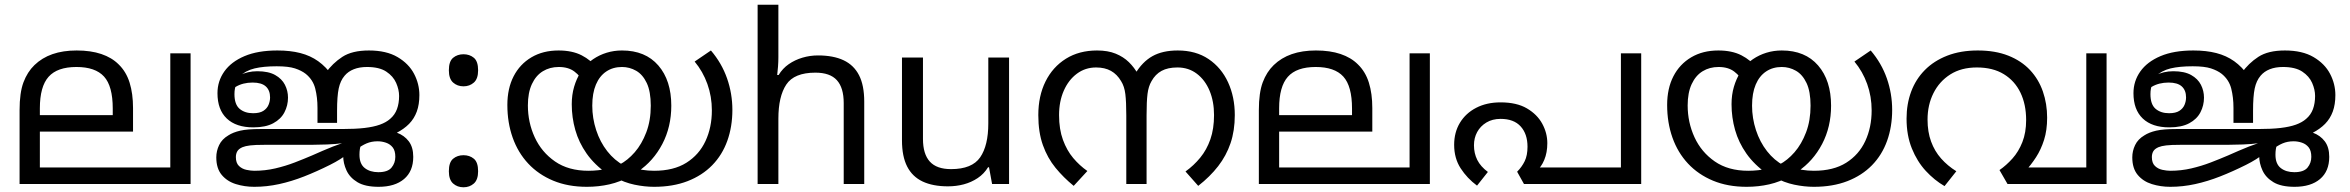

<svg xmlns="http://www.w3.org/2000/svg" viewBox="-20 -780 9961 814"><path d="M788 -554V0H63V-313Q63 -387 79.5 -431Q96 -475 126 -504Q158 -535 202.5 -550.5Q247 -566 305 -566Q365 -566 409.5 -551Q454 -536 483 -507Q515 -476 529.5 -429.5Q544 -383 544 -322V-222H149V-70H702V-554ZM304 -496Q223 -496 186 -454.5Q149 -413 149 -321V-292H458V-320Q458 -415 421 -455.5Q384 -496 304 -496Z M1156 -566Q1211 -566 1253.5 -555Q1296 -544 1329 -520.5Q1362 -497 1390 -458L1360 -470Q1390 -512 1431.5 -539Q1473 -566 1544 -566Q1618 -566 1665.5 -538Q1713 -510 1735.5 -467Q1758 -424 1758 -377Q1758 -337 1747 -307Q1736 -277 1714.5 -255Q1693 -233 1660 -216L1495 -181L1433 -173Q1405 -169 1366 -167.5Q1327 -166 1298 -166H1101Q1061 -166 1040.5 -163.5Q1020 -161 1008 -156Q992 -149 986 -138.5Q980 -128 980 -114Q980 -89 993 -76.5Q1006 -64 1024.5 -60Q1043 -56 1058 -56Q1104 -56 1147 -66Q1190 -76 1229 -91Q1268 -106 1303 -121Q1326 -131 1347.5 -140.5Q1369 -150 1391 -158.5Q1413 -167 1435 -174.5Q1457 -182 1480 -188Q1503 -196 1517.5 -203.5Q1532 -211 1543 -216.5Q1554 -222 1565.5 -225.5Q1577 -229 1594 -229Q1631 -229 1662.5 -217.5Q1694 -206 1713 -181Q1732 -156 1732 -115Q1732 -54 1693 -21Q1654 12 1585 12Q1528 12 1495.5 -7.5Q1463 -27 1449 -57.5Q1435 -88 1435 -119Q1435 -148 1452 -168.5Q1469 -189 1497 -198L1549 -217Q1539 -211 1528.5 -199Q1518 -187 1511 -168.5Q1504 -150 1504 -124Q1504 -85 1526.5 -67.5Q1549 -50 1584 -50Q1624 -50 1640 -69.5Q1656 -89 1656 -115Q1656 -141 1645 -155Q1634 -169 1616.5 -175Q1599 -181 1581 -181Q1555 -181 1534 -172Q1513 -163 1491 -146L1485 -155Q1472 -142 1456.5 -129.5Q1441 -117 1422 -105Q1403 -93 1379 -81Q1323 -53 1269.5 -32Q1216 -11 1163.5 0.5Q1111 12 1058 12Q1017 12 980 0.5Q943 -11 920 -38.5Q897 -66 897 -113Q897 -140 909 -165Q921 -190 948 -206Q968 -219 998.5 -226Q1029 -233 1084 -233H1431Q1487 -233 1525.5 -237.5Q1564 -242 1590.5 -251.5Q1617 -261 1634 -276Q1654 -293 1663 -317.5Q1672 -342 1672 -373Q1672 -400 1659.5 -428.5Q1647 -457 1617.5 -476.5Q1588 -496 1536 -496Q1504 -496 1480 -486.5Q1456 -477 1441 -459Q1423 -438 1416 -405Q1409 -372 1409 -310V-259H1326V-323Q1326 -367 1316.5 -404.5Q1307 -442 1276 -467Q1258 -481 1230.5 -490Q1203 -499 1153 -499Q1097 -499 1059.5 -490Q1022 -481 995 -456Q991 -452 988 -444.5Q985 -437 983 -430Q978 -414 976 -404Q974 -394 974 -381Q974 -337 996 -318.5Q1018 -300 1053 -300Q1081 -300 1096.5 -310Q1112 -320 1118.5 -335.5Q1125 -351 1125 -367Q1125 -397 1107 -413.5Q1089 -430 1051 -430Q1010 -430 979.5 -412Q949 -394 930 -373L934 -415Q959 -442 994 -460Q1029 -478 1071 -478Q1118 -478 1146.5 -462Q1175 -446 1188 -420.5Q1201 -395 1201 -366Q1201 -333 1186 -304Q1171 -275 1138.5 -257.5Q1106 -240 1054 -240Q981 -240 941.5 -277.5Q902 -315 902 -385Q902 -436 931 -477Q960 -518 1016.5 -542Q1073 -566 1156 -566Z M1945 -414Q1919 -414 1901 -430Q1883 -446 1883 -482Q1883 -520 1901 -535Q1919 -550 1945 -550Q1971 -550 1989 -535Q2007 -520 2007 -482Q2007 -446 1989 -430Q1971 -414 1945 -414ZM1945 14Q1919 14 1901 -2Q1883 -18 1883 -54Q1883 -92 1901 -107Q1919 -122 1945 -122Q1971 -122 1989 -107Q2007 -92 2007 -54Q2007 -18 1989 -2Q1971 14 1945 14Z M2753 12Q2713 12 2670 3Q2627 -6 2585 -29Q2579 -32 2569.5 -36Q2560 -40 2555 -43Q2500 -82 2467 -129Q2434 -176 2419 -229Q2404 -282 2404 -338Q2404 -378 2414 -412Q2424 -446 2441 -473L2448 -484Q2468 -511 2494.5 -529Q2521 -547 2552 -556.5Q2583 -566 2617 -566Q2716 -566 2771 -502.5Q2826 -439 2826 -332Q2826 -242 2788 -169.5Q2750 -97 2685 -53Q2677 -47 2669.5 -42.5Q2662 -38 2652 -33Q2610 -9 2564 1.5Q2518 12 2468 12Q2388 12 2325.5 -14Q2263 -40 2219.5 -86.5Q2176 -133 2153.5 -196.5Q2131 -260 2131 -335Q2131 -405 2157.5 -456.5Q2184 -508 2233 -537Q2282 -566 2348 -566Q2406 -566 2446 -545.5Q2486 -525 2513 -490L2454 -431Q2441 -457 2415.5 -476.5Q2390 -496 2349 -496Q2311 -496 2281.5 -478Q2252 -460 2235 -423.5Q2218 -387 2218 -333Q2218 -261 2247 -198Q2276 -135 2333 -95.5Q2390 -56 2475 -56Q2496 -56 2518 -58.5Q2540 -61 2561 -66Q2572 -70 2584 -74Q2596 -78 2606 -82Q2641 -100 2671 -134.5Q2701 -169 2720 -219Q2739 -269 2739 -332Q2739 -392 2722 -428Q2705 -464 2677 -480Q2649 -496 2617 -496Q2579 -496 2550.5 -477Q2522 -458 2506.5 -421.5Q2491 -385 2491 -332Q2491 -279 2507.5 -228.5Q2524 -178 2554.5 -139Q2585 -100 2626 -78Q2636 -74 2644 -73.5Q2652 -73 2662 -69Q2679 -64 2703 -60Q2727 -56 2753 -56Q2836 -56 2890 -90Q2944 -124 2971 -182Q2998 -240 2998 -312Q2998 -371 2979 -424Q2960 -477 2925 -519L2994 -566Q3040 -512 3062.5 -447.5Q3085 -383 3085 -314Q3085 -243 3063.5 -183Q3042 -123 2999.5 -79.5Q2957 -36 2895 -12Q2833 12 2753 12Z M3280 -537Q3280 -518 3278.5 -498Q3277 -478 3275 -462H3281Q3298 -490 3324 -508Q3350 -526 3382 -535.5Q3414 -545 3448 -545Q3513 -545 3556.5 -524.5Q3600 -504 3622 -461Q3644 -418 3644 -349V0H3557V-343Q3557 -408 3528 -440Q3499 -472 3437 -472Q3347 -472 3313.5 -421.5Q3280 -371 3280 -277V0H3192V-760H3280Z M4258 -536V0H4186L4173 -71H4169Q4152 -43 4125 -25Q4098 -7 4066 1.5Q4034 10 3999 10Q3935 10 3891.5 -10.5Q3848 -31 3826 -74Q3804 -117 3804 -185V-536H3893V-191Q3893 -127 3922 -95Q3951 -63 4012 -63Q4101 -63 4135.5 -113Q4170 -163 4170 -257V-536Z M4631 -566Q4677 -566 4710 -552.5Q4743 -539 4766 -516.5Q4789 -494 4805 -465L4792 -466Q4823 -518 4866 -542Q4909 -566 4973 -566Q5050 -566 5104 -529.5Q5158 -493 5186.5 -431Q5215 -369 5215 -292Q5215 -226 5197 -173Q5179 -120 5144.5 -75.5Q5110 -31 5060 8L5006 -53Q5041 -78 5068.5 -111.5Q5096 -145 5111.5 -189.5Q5127 -234 5127 -292Q5127 -350 5108 -395.5Q5089 -441 5054 -467.5Q5019 -494 4972 -494Q4931 -494 4904.5 -479.5Q4878 -465 4862 -436Q4849 -414 4845 -382Q4841 -350 4841 -291V0H4755V-291Q4755 -348 4751 -381Q4747 -414 4733 -436Q4716 -465 4690 -479.5Q4664 -494 4627 -494Q4581 -494 4545.5 -467.5Q4510 -441 4490 -395.5Q4470 -350 4470 -292Q4470 -232 4486.5 -187Q4503 -142 4530 -110Q4557 -78 4590 -55L4532 8Q4489 -27 4455 -68.5Q4421 -110 4401.5 -164.5Q4382 -219 4382 -292Q4382 -373 4412.5 -434.5Q4443 -496 4499 -531Q4555 -566 4631 -566Z M6042 -554V0H5317V-313Q5317 -387 5333.5 -431Q5350 -475 5380 -504Q5412 -535 5456.5 -550.5Q5501 -566 5559 -566Q5619 -566 5663.5 -551Q5708 -536 5737 -507Q5769 -476 5783.5 -429.5Q5798 -383 5798 -322V-222H5403V-70H5956V-554ZM5558 -496Q5477 -496 5440 -454.5Q5403 -413 5403 -321V-292H5712V-320Q5712 -415 5675 -455.5Q5638 -496 5558 -496Z M6342 -346Q6410 -346 6453.5 -320.5Q6497 -295 6518.5 -255.5Q6540 -216 6540 -173Q6540 -133 6527 -102Q6514 -71 6495 -57L6470 -70H6852V-554H6938V0H6441L6412 -52Q6432 -72 6444 -96.5Q6456 -121 6456 -158Q6456 -212 6427 -244Q6398 -276 6342 -276Q6307 -276 6281.5 -260.5Q6256 -245 6242.5 -220Q6229 -195 6229 -164Q6229 -130 6243 -102Q6257 -74 6288 -51L6242 7Q6200 -24 6172.5 -66.5Q6145 -109 6145 -166Q6145 -219 6169.5 -259.5Q6194 -300 6238.5 -323Q6283 -346 6342 -346Z M7670 12Q7630 12 7587 3Q7544 -6 7502 -29Q7496 -32 7486.5 -36Q7477 -40 7472 -43Q7417 -82 7384 -129Q7351 -176 7336 -229Q7321 -282 7321 -338Q7321 -378 7331 -412Q7341 -446 7358 -473L7365 -484Q7385 -511 7411.5 -529Q7438 -547 7469 -556.5Q7500 -566 7534 -566Q7633 -566 7688 -502.5Q7743 -439 7743 -332Q7743 -242 7705 -169.5Q7667 -97 7602 -53Q7594 -47 7586.5 -42.5Q7579 -38 7569 -33Q7527 -9 7481 1.5Q7435 12 7385 12Q7305 12 7242.5 -14Q7180 -40 7136.5 -86.5Q7093 -133 7070.5 -196.5Q7048 -260 7048 -335Q7048 -405 7074.5 -456.5Q7101 -508 7150 -537Q7199 -566 7265 -566Q7323 -566 7363 -545.5Q7403 -525 7430 -490L7371 -431Q7358 -457 7332.5 -476.5Q7307 -496 7266 -496Q7228 -496 7198.5 -478Q7169 -460 7152 -423.5Q7135 -387 7135 -333Q7135 -261 7164 -198Q7193 -135 7250 -95.5Q7307 -56 7392 -56Q7413 -56 7435 -58.5Q7457 -61 7478 -66Q7489 -70 7501 -74Q7513 -78 7523 -82Q7558 -100 7588 -134.5Q7618 -169 7637 -219Q7656 -269 7656 -332Q7656 -392 7639 -428Q7622 -464 7594 -480Q7566 -496 7534 -496Q7496 -496 7467.5 -477Q7439 -458 7423.5 -421.5Q7408 -385 7408 -332Q7408 -279 7424.5 -228.5Q7441 -178 7471.5 -139Q7502 -100 7543 -78Q7553 -74 7561 -73.5Q7569 -73 7579 -69Q7596 -64 7620 -60Q7644 -56 7670 -56Q7753 -56 7807 -90Q7861 -124 7888 -182Q7915 -240 7915 -312Q7915 -371 7896 -424Q7877 -477 7842 -519L7911 -566Q7957 -512 7979.5 -447.5Q8002 -383 8002 -314Q8002 -243 7980.5 -183Q7959 -123 7916.5 -79.5Q7874 -36 7812 -12Q7750 12 7670 12Z M8365 -566Q8439 -566 8494.5 -544Q8550 -522 8586.5 -483Q8623 -444 8641 -392Q8659 -340 8659 -281Q8659 -228 8646 -187Q8633 -146 8612 -113.5Q8591 -81 8565 -53L8541 -70H8825V-554H8911V0H8491L8457 -59Q8486 -79 8512 -108Q8538 -137 8554 -177.5Q8570 -218 8570 -271Q8570 -337 8546 -387Q8522 -437 8475.5 -465.5Q8429 -494 8361 -494Q8295 -494 8248.5 -464.5Q8202 -435 8177 -385Q8152 -335 8152 -273Q8152 -221 8167 -180Q8182 -139 8209.5 -108Q8237 -77 8274 -54L8224 9Q8181 -16 8144.5 -55.5Q8108 -95 8085.5 -150.5Q8063 -206 8063 -277Q8063 -339 8082.5 -391.5Q8102 -444 8140.5 -483Q8179 -522 8235.5 -544Q8292 -566 8365 -566Z M9279 -566Q9334 -566 9376.5 -555Q9419 -544 9452 -520.5Q9485 -497 9513 -458L9483 -470Q9513 -512 9554.5 -539Q9596 -566 9667 -566Q9741 -566 9788.5 -538Q9836 -510 9858.5 -467Q9881 -424 9881 -377Q9881 -337 9870 -307Q9859 -277 9837.5 -255Q9816 -233 9783 -216L9618 -181L9556 -173Q9528 -169 9489 -167.5Q9450 -166 9421 -166H9224Q9184 -166 9163.5 -163.5Q9143 -161 9131 -156Q9115 -149 9109 -138.5Q9103 -128 9103 -114Q9103 -89 9116 -76.5Q9129 -64 9147.5 -60Q9166 -56 9181 -56Q9227 -56 9270 -66Q9313 -76 9352 -91Q9391 -106 9426 -121Q9449 -131 9470.5 -140.5Q9492 -150 9514 -158.5Q9536 -167 9558 -174.5Q9580 -182 9603 -188Q9626 -196 9640.5 -203.5Q9655 -211 9666 -216.5Q9677 -222 9688.5 -225.5Q9700 -229 9717 -229Q9754 -229 9785.5 -217.5Q9817 -206 9836 -181Q9855 -156 9855 -115Q9855 -54 9816 -21Q9777 12 9708 12Q9651 12 9618.5 -7.5Q9586 -27 9572 -57.5Q9558 -88 9558 -119Q9558 -148 9575 -168.5Q9592 -189 9620 -198L9672 -217Q9662 -211 9651.5 -199Q9641 -187 9634 -168.5Q9627 -150 9627 -124Q9627 -85 9649.5 -67.5Q9672 -50 9707 -50Q9747 -50 9763 -69.5Q9779 -89 9779 -115Q9779 -141 9768 -155Q9757 -169 9739.5 -175Q9722 -181 9704 -181Q9678 -181 9657 -172Q9636 -163 9614 -146L9608 -155Q9595 -142 9579.5 -129.5Q9564 -117 9545 -105Q9526 -93 9502 -81Q9446 -53 9392.5 -32Q9339 -11 9286.5 0.5Q9234 12 9181 12Q9140 12 9103 0.5Q9066 -11 9043 -38.5Q9020 -66 9020 -113Q9020 -140 9032 -165Q9044 -190 9071 -206Q9091 -219 9121.5 -226Q9152 -233 9207 -233H9554Q9610 -233 9648.5 -237.5Q9687 -242 9713.5 -251.5Q9740 -261 9757 -276Q9777 -293 9786 -317.5Q9795 -342 9795 -373Q9795 -400 9782.5 -428.5Q9770 -457 9740.5 -476.5Q9711 -496 9659 -496Q9627 -496 9603 -486.5Q9579 -477 9564 -459Q9546 -438 9539 -405Q9532 -372 9532 -310V-259H9449V-323Q9449 -367 9439.5 -404.5Q9430 -442 9399 -467Q9381 -481 9353.5 -490Q9326 -499 9276 -499Q9220 -499 9182.5 -490Q9145 -481 9118 -456Q9114 -452 9111 -444.5Q9108 -437 9106 -430Q9101 -414 9099 -404Q9097 -394 9097 -381Q9097 -337 9119 -318.5Q9141 -300 9176 -300Q9204 -300 9219.5 -310Q9235 -320 9241.5 -335.5Q9248 -351 9248 -367Q9248 -397 9230 -413.5Q9212 -430 9174 -430Q9133 -430 9102.5 -412Q9072 -394 9053 -373L9057 -415Q9082 -442 9117 -460Q9152 -478 9194 -478Q9241 -478 9269.5 -462Q9298 -446 9311 -420.5Q9324 -395 9324 -366Q9324 -333 9309 -304Q9294 -275 9261.5 -257.5Q9229 -240 9177 -240Q9104 -240 9064.5 -277.5Q9025 -315 9025 -385Q9025 -436 9054 -477Q9083 -518 9139.5 -542Q9196 -566 9279 -566Z"/></svg>

Font: hexmalayalam15
Style: Book
Weight: 400
Designer: Jelle Bosma - Monotype Design Team
Foundry: Monotype Imaging Inc.
Version: Version 2.003